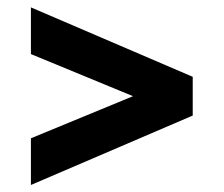

<svg xmlns="http://www.w3.org/2000/svg" viewBox="-20 -602 615 528"><path d="M65 -93.3V-221.7L345.8 -337.5L65 -453.3V-581.7L510 -390.8V-284.2Z"/></svg>

Font: Funnel Display Light ExtraBold
Style: Regular
Weight: 800
Version: Version 1.000